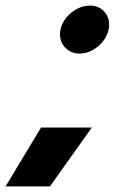

<svg xmlns="http://www.w3.org/2000/svg" viewBox="-76 -519 411 688"><path d="M139 -396Q139 -422 154.5 -446Q170 -470 195 -484.5Q220 -499 246 -499Q276 -499 295.5 -479.5Q315 -460 315 -431Q315 -404 299.5 -380Q284 -356 259.5 -341.5Q235 -327 209 -327Q179 -327 159 -347Q139 -367 139 -396ZM71 -62H253L103 149H-56Z"/></svg>

Font: Prompt Bold
Style: Bold Italic
Weight: 700
Italic angle: -12°
Designer: Katatrad Team
Foundry: CadsonDemak
Version: Version 1.000